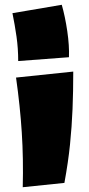

<svg xmlns="http://www.w3.org/2000/svg" viewBox="-20 -772 373 802"><path d="M56 -517Q56 -570 49 -619Q42 -668 32 -717L238 -752Q252 -703 261 -642Q270 -581 268 -533ZM249 -8 75 10Q78 -109 71 -218.5Q64 -328 47 -448L286 -473Q286 -390 283 -316.5Q280 -243 272.5 -169Q265 -95 249 -8Z"/></svg>

Font: Marhey ExtraBold
Style: Regular
Weight: 800
Designer: Nur Syamsi & Bustanul Arifin
Foundry: Namelatype
Version: Version 1.000; ttfautohint (v1.8.4.7-5d5b)